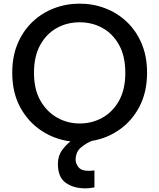

<svg xmlns="http://www.w3.org/2000/svg" viewBox="-20 -767 872 1051"><path d="M448 264Q382 264 339.5 233.5Q297 203 297 130Q297 86 319.5 55.5Q342 25 366 7Q278 -4 205.5 -52.5Q133 -101 90 -181Q47 -261 47 -369Q47 -458 76.5 -528Q106 -598 157.5 -647Q209 -696 275.5 -721.5Q342 -747 416 -747Q490 -747 556.5 -721.5Q623 -696 674.5 -647Q726 -598 755.5 -528Q785 -458 785 -369Q785 -265 745 -186.5Q705 -108 636.5 -59Q568 -10 484 4Q452 16 423 40.5Q394 65 394 108Q394 128 409.5 148Q425 168 464 168Q471 168 481.5 167.5Q492 167 497 166V259Q488 260 475 262Q462 264 448 264ZM416 -91Q484 -91 541 -123Q598 -155 632 -216.5Q666 -278 666 -368Q666 -459 632 -520.5Q598 -582 541.5 -613.5Q485 -645 416 -645Q347 -645 290.5 -613.5Q234 -582 200 -520.5Q166 -459 166 -368Q166 -278 201 -216.5Q236 -155 293 -123Q350 -91 416 -91Z"/></svg>

Font: Alata
Style: Regular
Weight: 400
Designer: Spyros Zevelakis, Eben Sorkin
Foundry: Spyros Zevelakis
Version: Version 1.005; ttfautohint (v1.8.4.7-5d5b)